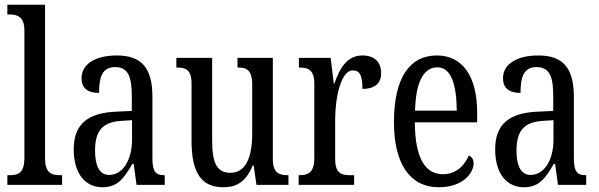

<svg xmlns="http://www.w3.org/2000/svg" viewBox="-20 -780 2525 810"><path d="M11 0H242V-41H233C194 -41 170 -52 170 -115V-760H11V-719H21C52 -719 83 -710 83 -651V-115C83 -52 59 -41 21 -41H11Z M412 10C479 10 504 -31 538 -88H544L556 0H675V-41H672C636 -41 623 -57 623 -113V-372C623 -499 572 -546 473 -546C383 -546 324 -510 324 -450C324 -409 349 -388 398 -388C398 -453 410 -497 466 -497C525 -497 536 -448 536 -373V-312L471 -309C350 -304 291 -256 291 -150C291 -41 345 10 412 10ZM440 -42C399 -42 381 -82 381 -144C381 -223 408 -265 491 -270L537 -273V-191C537 -106 499 -42 440 -42Z M922 10C976 10 1017 -11 1046 -82H1050L1062 0H1197V-41H1193C1159 -41 1131 -49 1131 -109V-536H982V-495H985C1019 -495 1044 -486 1044 -422V-215C1044 -117 1017 -51 952 -51C892 -51 875 -97 875 -188V-536H724V-495H728C763 -495 788 -486 788 -428V-186C788 -48 832 10 922 10Z M1240 0H1474V-41H1455C1421 -41 1394 -49 1394 -108V-276C1394 -370 1419 -483 1468 -483C1499 -483 1509 -460 1509 -405C1564 -405 1588 -431 1588 -471C1588 -516 1562 -546 1509 -546C1444 -546 1413 -492 1391 -428H1388L1375 -536H1241V-495H1244C1279 -495 1306 -486 1306 -427V-113C1306 -50 1278 -41 1243 -41H1240Z M1831 10C1933 10 1978 -50 1978 -91C1978 -109 1969 -119 1958 -124C1939 -81 1904 -45 1849 -45C1773 -45 1731 -114 1730 -264H1993V-304C1993 -462 1929 -546 1823 -546C1708 -546 1642 -452 1642 -264C1642 -90 1709 10 1831 10ZM1907 -313H1731C1734 -430 1765 -496 1825 -496C1884 -496 1906 -422 1907 -313Z M2190 10C2257 10 2282 -31 2316 -88H2322L2334 0H2453V-41H2450C2414 -41 2401 -57 2401 -113V-372C2401 -499 2350 -546 2251 -546C2161 -546 2102 -510 2102 -450C2102 -409 2127 -388 2176 -388C2176 -453 2188 -497 2244 -497C2303 -497 2314 -448 2314 -373V-312L2249 -309C2128 -304 2069 -256 2069 -150C2069 -41 2123 10 2190 10ZM2218 -42C2177 -42 2159 -82 2159 -144C2159 -223 2186 -265 2269 -270L2315 -273V-191C2315 -106 2277 -42 2218 -42Z"/></svg>

Font: Noto Serif Georgian ExtraCondensed
Style: Regular
Weight: 400
Width: 2
Designer: Monotype Design Team, Akaki Razmadze
Foundry: Google LLC
Version: Version 2.003